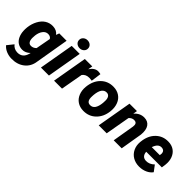

<svg xmlns="http://www.w3.org/2000/svg" viewBox="38 -1636 2736 2736"><g transform="rotate(45 1406.0 -268.5)"><path d="M21 -265.1Q30.3 -344.7 64.7 -409.2Q99.1 -473.6 150.9 -506.6Q202.6 -539.6 268.1 -538.6Q347.7 -536.6 388.2 -481.4L405.3 -528.8L553.7 -528.3L467.3 -20.5Q452.6 86.9 373 148.9Q293.5 210.9 174.8 208Q122.1 207 72.8 187Q23.4 167 -11.7 126.5L64.5 31.7Q106.9 85.4 174.8 86.9Q281.7 88.9 310.5 -26.9L314.5 -43Q259.8 10.7 193.8 9.8Q143.1 9.3 104.5 -15.9Q65.9 -41 43.9 -88.4Q22 -135.7 19 -193.8Q17.1 -223.1 21 -265.1ZM179.7 -212.9Q179.7 -168 195.8 -143.1Q211.9 -118.2 242.7 -117.2Q288.1 -115.2 325.2 -152.3L366.7 -376.5Q347.2 -410.6 301.3 -411.6Q254.4 -412.6 222.7 -371.8Q190.9 -331.1 182.6 -264.6Q179.7 -233.9 179.7 -212.9Z M726.1 0H564.9L656.7 -528.3H817.9ZM670.9 -661.6Q669.9 -697.3 696 -721.2Q722.2 -745.1 759.3 -745.1Q796.9 -745.1 822 -723.6Q847.2 -702.1 848.1 -667.5Q849.1 -631.3 823.2 -607.7Q797.4 -584 759.8 -584Q723.1 -584 697.5 -605.2Q671.9 -626.5 670.9 -661.6Z M1209.5 -379.4Q1183.6 -383.3 1159.7 -384.3Q1087.4 -386.2 1049.3 -334.5L989.7 0H829.1L920.9 -528.3L1070.8 -528.8L1058.6 -459.5Q1110.4 -539.6 1180.7 -539.6Q1200.7 -539.6 1230.5 -532.7Z M1491.2 -538.1Q1562 -537.1 1613.8 -502.7Q1665.5 -468.3 1689.7 -406.7Q1713.9 -345.2 1707 -270L1706.1 -259.3Q1692.4 -137.7 1615.7 -63Q1539.1 11.7 1426.3 9.8Q1356 8.8 1304.7 -25.1Q1253.4 -59.1 1228.8 -120.1Q1204.1 -181.2 1210.9 -255.9Q1223.1 -385.7 1300 -462.9Q1377 -540 1491.2 -538.1ZM1371.6 -255.9 1370.1 -227.1Q1363.3 -118.2 1436.5 -116.2Q1531.2 -113.3 1546.4 -270L1548.3 -314.5Q1549.3 -358.4 1532 -384.5Q1514.6 -410.6 1481 -411.6Q1436.5 -413.1 1408 -375.2Q1379.4 -337.4 1371.6 -255.9Z M1971.2 -528.8 1960 -465.3Q2023.4 -540.5 2112.8 -538.6Q2186 -537.1 2221.9 -484.1Q2257.8 -431.2 2248 -332.5L2192.4 0H2031.2L2087.4 -333.5Q2089.4 -350.6 2088.4 -364.7Q2085 -411.1 2033.7 -411.1Q1991.2 -412.1 1956.1 -373.5L1890.1 0H1729.5L1821.3 -528.3Z M2547.4 9.8Q2476.6 9.3 2421.1 -23.7Q2365.7 -56.6 2337.4 -115.5Q2309.1 -174.3 2314.9 -245.1L2316.4 -258.8Q2329.6 -389.2 2407 -465.1Q2484.4 -541 2596.7 -538.1Q2664.6 -537.1 2712.9 -503.7Q2761.2 -470.2 2783.7 -411.4Q2806.2 -352.5 2798.3 -279.3L2789.1 -212.4H2474.6Q2475.6 -170.9 2498 -145Q2520.5 -119.1 2563.5 -117.7Q2633.3 -115.7 2689 -171.4L2756.3 -82Q2726.6 -39.6 2673.1 -15.4Q2619.6 8.8 2556.2 9.8ZM2586.4 -411.6Q2552.2 -412.6 2527.1 -390.1Q2502 -367.7 2483.4 -314.9H2644L2647 -329.1Q2649.9 -346.2 2647.9 -361.3Q2639.6 -410.2 2586.4 -411.6Z"/></g></svg>

Font: TypoPRO Roboto
Style: Italic
Weight: 900
Italic angle: -12°
Designer: Google
Version: Version 2.136; 2016